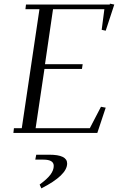

<svg xmlns="http://www.w3.org/2000/svg" viewBox="-20 -727 645 1050"><path d="M53.2 0 56.2 -25.9H99.1L195.8 -676.8H119.1L122.1 -702.1H580.1L581.1 -707L605 -702.1L558.1 -559.1L536.1 -564L550.8 -676.8H270L226.1 -376H432.1L428.2 -350.1H223.1L174.8 -25.9H471.2L532.2 -143.1L558.1 -138.2L512.2 0ZM172.9 146 178.2 119.1H250Q347.2 119.1 347.2 167Q347.2 231.4 206.1 303.2L196.8 282.2Q238.3 252 256.1 227.8Q273.9 203.6 273.9 180.2Q273.9 146 217.8 146Z"/></svg>

Font: Dehuti
Style: Italic
Weight: 400
Version: Version 1.2